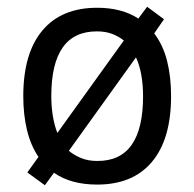

<svg xmlns="http://www.w3.org/2000/svg" viewBox="-20 -535 576 569"><path d="M49 -250Q49 -377 105.5 -444.5Q162 -512 268 -512Q341 -512 390 -480L416 -515L466 -478L437 -436Q463 -402 475 -355Q487 -308 487 -250Q487 -123 430.5 -55.5Q374 12 268 12Q190 12 140 -23L113 14L61 -24L94 -70Q71 -104 60 -149.5Q49 -195 49 -250ZM404 -250Q404 -282 399 -311.5Q394 -341 383 -365L184 -88Q200 -75 220.5 -66.5Q241 -58 268 -58Q404 -57 404 -250ZM132 -250Q132 -220 136.5 -192Q141 -164 150 -141L347 -415Q332 -427 312.5 -434.5Q293 -442 268 -442Q132 -443 132 -250Z"/></svg>

Font: PTSans
Style: Regular
Weight: 400
Designer: A.Korolkova, O.Umpeleva, V.Yefimov
Foundry: ParaType Ltd
Version: Version 2.003W OFL